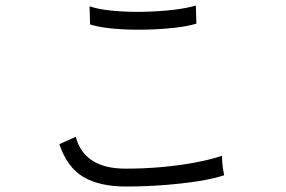

<svg xmlns="http://www.w3.org/2000/svg" viewBox="-20 -725 1040 699"><path d="M438 -46Q343 -46 284 -80.5Q225 -115 196 -200L256 -227Q270 -171 315 -141Q360 -111 438 -111Q505 -111 571 -117Q637 -123 694 -134Q751 -145 788 -158Q788 -152 789 -136.5Q790 -121 792.5 -106.5Q795 -92 796 -87Q757 -74 699 -65Q641 -56 573.5 -51Q506 -46 438 -46ZM308 -636 306 -702Q338 -691 389.5 -686Q441 -681 499 -682Q557 -683 609 -689Q661 -695 693 -705L695 -639Q663 -629 612 -623.5Q561 -618 504 -617Q447 -616 395 -620.5Q343 -625 308 -636Z"/></svg>

Font: Zen Kaku Gothic New
Style: Regular
Weight: 400
Designer: Yoshimichi Ohira
Foundry: Positype
Version: Version 1.001